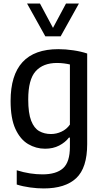

<svg xmlns="http://www.w3.org/2000/svg" viewBox="-20 -828 575 1078"><path d="M225 230Q189.5 230 149 224.5Q108.5 219 74 208V128Q112.5 140 148.5 145.5Q184.5 151 218.5 151Q296 151 334.2 116.5Q372.5 82 372.5 -3.5V-55.5H367Q346.5 -28.5 312.2 -10.8Q278 7 233 7Q182 7 137.8 -19.2Q93.5 -45.5 66.5 -104.2Q39.5 -163 39.5 -261Q39.5 -552 307.5 -552Q348 -552 391.8 -545.5Q435.5 -539 469.5 -527.5V-19Q469.5 114.5 408 172.2Q346.5 230 225 230ZM266.5 -75.5Q296.5 -75.5 325.2 -88.8Q354 -102 372.5 -128.5V-466Q358.5 -469.5 339 -472Q319.5 -474.5 300 -474.5Q222 -474.5 180.2 -428Q138.5 -381.5 138.5 -270Q138.5 -192.5 155 -150.2Q171.5 -108 200.2 -91.8Q229 -75.5 266.5 -75.5ZM234.5 -624 132 -808H204.5L277.5 -671.5L350.5 -808H423L320.5 -624Z"/></svg>

Font: Encode Sans Semi Condensed Medium
Style: Regular
Weight: 500
Width: 4
Designer: Multiple Designers
Foundry: Impallari Type
Version: Version 3.000; ttfautohint (v1.8.3) -l 8 -r 50 -G 200 -x 14 